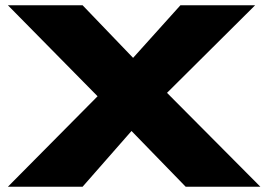

<svg xmlns="http://www.w3.org/2000/svg" viewBox="-20 -510 1020 730"><path d="M10 -490H294L486 -290L666 -490H950L615 -157L970 200H686L480 -12L294 200H10L351 -144Z"/></svg>

Font: Syne ExtraBold
Style: Regular
Weight: 800
Designer: Lucas Descroix
Foundry: Bonjour Monde
Version: Version 2.200; ttfautohint (v1.8.4)